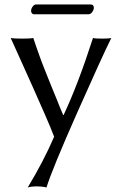

<svg xmlns="http://www.w3.org/2000/svg" viewBox="-20 -602 546 859"><path d="M376 -538.1H131.8Q126 -538.1 122.6 -542.7Q119.1 -547.4 119.1 -553.2Q119.1 -563 126 -572.5Q132.8 -582 141.1 -582H386.2Q393.1 -582 396.5 -577.6Q399.9 -573.2 399.9 -567.9Q399.9 -558.1 392.6 -548.1Q385.3 -538.1 376 -538.1ZM27.8 -432.1Q42 -429.2 80.1 -429.2Q115.7 -429.2 128.9 -432.1L140.6 -397.5L152.3 -364.3L165 -329.1L177.7 -296.4L191.9 -260.7L205.1 -228Q208 -219.7 219.7 -191.9L233.4 -158.7L248 -122.1L262.7 -87.4H264.6Q329.6 -225.6 396 -432.1Q405.8 -429.2 435.1 -429.2Q468.3 -429.2 478 -432.1Q436.5 -348.6 324.7 -96.4Q212.9 155.8 188 236.8Q171.9 231.9 139.2 231.9Q120.1 231.9 104 236.8Q174.8 119.6 222.2 9.8Q210 -23.4 180.7 -90.3L127.9 -210L68.4 -342.3Q32.2 -421.9 27.8 -432.1Z"/></svg>

Font: Linux Biolinum G
Style: Regular
Weight: 400
Designer: Philipp H. Poll
Foundry: Philipp H. Poll
Version: Version 1.1.0 ; ttfautohint (v1.6)